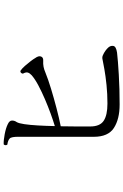

<svg xmlns="http://www.w3.org/2000/svg" viewBox="166 -883 668 1040"><g transform="rotate(-90 500.0 -363.0)"><path d="M454 -49Q375 -49 327 -80Q279 -111 279 -189V-603Q279 -615 277 -627.5Q275 -640 269 -645Q265 -649 256.5 -652.5Q248 -656 237 -657Q233 -662 233.5 -667.5Q234 -673 238 -677Q260 -678 293.5 -671.5Q327 -665 347 -655Q367 -646 367 -632Q367 -618 359 -607Q352 -596 347.5 -565.5Q343 -535 340.5 -492Q338 -449 337 -400Q367 -409 405.5 -423Q444 -437 483.5 -454Q523 -471 557 -489Q591 -507 612 -525Q624 -536 627 -546.5Q630 -557 621 -573Q622 -580 626.5 -584Q631 -588 637 -586Q650 -577 663.5 -561.5Q677 -546 688.5 -531Q700 -516 705 -507Q719 -488 714 -475Q709 -462 692 -463Q673 -464 658 -461Q643 -458 627 -451Q590 -436 539 -420.5Q488 -405 434.5 -391Q381 -377 336 -368Q335 -327 335 -286Q335 -245 335 -208Q335 -156 365.5 -135.5Q396 -115 459 -115Q511 -115 559.5 -120Q608 -125 644.5 -131.5Q681 -138 695 -141Q709 -145 720 -140Q734 -134 745 -126Q756 -118 763 -110Q774 -97 771 -82.5Q768 -68 735 -63Q692 -58 615.5 -53.5Q539 -49 454 -49Z"/></g></svg>

Font: Zen Old Mincho
Style: Regular
Weight: 400
Designer: Yoshimichi Ohira
Foundry: Positype
Version: Version 1.001